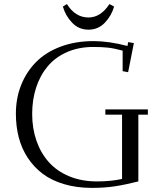

<svg xmlns="http://www.w3.org/2000/svg" viewBox="-20 -914 801 944"><path d="M58.1 -355Q58.1 -431.2 84 -496.1Q109.9 -561 157.5 -609.1Q205.1 -657.2 277.8 -684.6Q350.6 -711.9 439.9 -711.9Q514.6 -711.9 606.9 -688L609.9 -707L638.2 -702.1L609.9 -559.1L583 -564V-665Q540 -676.8 509.5 -679.9Q479 -683.1 439 -683.1Q366.7 -683.1 309.1 -657.7Q251.5 -632.3 214.4 -587.9Q177.2 -543.5 157.7 -483.6Q138.2 -423.8 138.2 -354Q138.2 -282.7 159.2 -222.2Q180.2 -161.6 220 -116.9Q259.8 -72.3 320.6 -47.1Q381.3 -22 457 -22Q525.4 -22 580.1 -34.2V-350.1H498V-376H707V-350.1H660.2V-22Q593.8 -5.4 543.5 2.2Q493.2 9.8 432.1 9.8Q356.4 9.8 294.4 -8.8Q232.4 -27.3 189 -60.3Q145.5 -93.3 115.7 -139.2Q85.9 -185.1 72 -239.3Q58.1 -293.5 58.1 -355ZM289.1 -881.8 309.1 -894Q350.1 -828.1 415 -828.1Q475.1 -828.1 518.1 -894L541 -881.8Q528.3 -836.9 495.6 -802.5Q462.9 -768.1 415 -768.1Q367.2 -768.1 334.5 -802.5Q301.8 -836.9 289.1 -881.8Z"/></svg>

Font: Dehuti Alt
Style: Book
Weight: 400
Version: Version 1.2